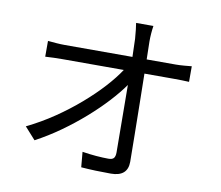

<svg xmlns="http://www.w3.org/2000/svg" viewBox="-86 -887 1172 1019"><g transform="rotate(10 500.0 -377.5)"><path d="M85.9 -141.1Q162.1 -178.2 232.2 -225.8Q302.2 -273.4 362.5 -325.7Q422.9 -377.9 469.7 -429.4Q516.6 -481 545.9 -525.9H216.8Q191.4 -525.9 168.9 -525.1Q146.5 -524.4 123 -522.9V-607.9Q144.5 -606 168.2 -604Q191.9 -602.1 214.8 -602.1H579.1L576.2 -699.2Q573.7 -727.5 571.8 -747.3Q569.8 -767.1 566.9 -783.2H660.2Q653.8 -741.2 653.8 -699.2L655.8 -602.1H813Q832.5 -602.1 857.7 -604.2Q882.8 -606.4 897.9 -607.9V-523.9Q880.9 -524.9 857.4 -525.4Q834 -525.9 815.9 -525.9H657.2Q658.7 -451.2 659.9 -365Q661.1 -278.8 662.4 -196.5Q663.6 -114.3 664.1 -51.8Q664.1 27.8 573.2 27.8Q534.2 27.8 491.9 26.4Q449.7 24.9 413.1 22L405.8 -60.1Q441.9 -54.2 480.5 -51Q519 -47.9 546.9 -47.9Q568.8 -47.9 576.4 -57.9Q584 -67.9 584 -87.9L581.1 -451.2Q549.8 -406.7 503.2 -356.2Q456.5 -305.7 398.7 -254.9Q340.8 -204.1 275.9 -158Q210.9 -111.8 144 -76.2Z"/></g></svg>

Font: Source Han Sans CN
Style: Regular
Weight: 400
Designer: Ryoko NISHIZUKA  (kana, bopomofo & ideographs); Paul D. Hunt (Latin, Greek & Cyrillic); Sandoll Communications , Soo-you
Foundry: Adobe
Version: Version 2.004;hotconv 1.0.118;makeotfexe 2.5.65603